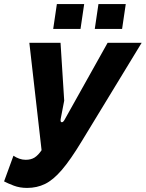

<svg xmlns="http://www.w3.org/2000/svg" viewBox="-67 -910 715 942"><path d="M66 12Q30 12 1 1Q-28 -10 -47 -20L-1 -146Q12 -137 27.5 -131.5Q43 -126 59 -126Q85 -126 102.5 -137Q120 -148 137 -173L77 -700H230L248 -416L231 -328Q228 -312 235 -310.5Q242 -309 249 -321L461 -700H628L334 -217Q279 -126 236.5 -76.5Q194 -27 154 -7.5Q114 12 66 12ZM398 -768 416 -890H550L532 -768ZM194 -768 212 -890H346L328 -768Z"/></svg>

Font: Finlandica
Style: Bold Italic
Weight: 700
Italic angle: -8°
Designer: Niklas Ekholm, Juho Hiilivirta, Jaakko Suomalainen
Foundry: Helsinki Type Studio
Version: Version 1.064; ttfautohint (v1.8.4.7-5d5b)